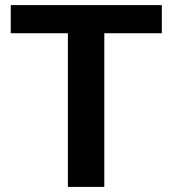

<svg xmlns="http://www.w3.org/2000/svg" viewBox="-20 -731 674 751"><path d="M388 0H245.5V-601H22V-711H613V-601H388Z"/></svg>

Font: Roberto Sans
Style: Bold
Weight: 700
Designer: Google (font) & Cristiano Sobral (main changes)
Version: Version 1.000;October 12, 2021;FontCreator 14.0.0.2814 64-bi